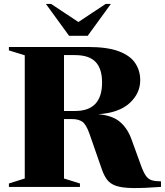

<svg xmlns="http://www.w3.org/2000/svg" viewBox="-20 -955 842 981"><path d="M25.5 -697.5V-715H428Q529 -715 587.5 -692.8Q646 -670.5 671.2 -632Q696.5 -593.5 696.5 -545.5Q696.5 -478 642.2 -428.2Q588 -378.5 482 -371.5Q555.5 -365 594.2 -331.2Q633 -297.5 653 -240L701.5 -106.5Q714 -72.5 726.2 -55.8Q738.5 -39 756.2 -33.8Q774 -28.5 802.5 -28.5V0Q713.5 6.5 658.8 5.8Q604 5 573.8 -5.2Q543.5 -15.5 527.5 -36.5Q511.5 -57.5 500 -91L437.5 -270.5Q420 -320.5 400 -333.5Q380 -346.5 350.5 -346.5H307V-43L388.5 -17.5V0H25.5V-17.5L106.5 -43V-672.5ZM364 -388Q501.5 -388 501.5 -533.5Q501.5 -604 468.2 -638.8Q435 -673.5 362.5 -673.5H307V-388ZM546.5 -935 428 -772H333L214.5 -935H241L380.5 -842.5L520 -935Z"/></svg>

Font: Newsreader 72pt
Style: Bold
Weight: 700
Designer: Hugues Gentile
Foundry: Production Type
Version: Version 1.003; ttfautohint (v1.8.3)